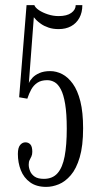

<svg xmlns="http://www.w3.org/2000/svg" viewBox="-20 -720 412 752"><path d="M161 12Q122.5 12 97.8 -6Q73 -24 61.5 -53.5Q50 -83 50 -117Q50 -141.5 58.8 -152Q67.5 -162.5 79.5 -162.5Q91.5 -162.5 99 -154.2Q106.5 -146 106.5 -125.5Q106.5 -114.5 103 -107.2Q99.5 -100 96 -93.2Q92.5 -86.5 92.5 -75Q92.5 -63 97.8 -50Q103 -37 115.8 -28.2Q128.5 -19.5 152 -19.5Q186 -19.5 205.5 -41.8Q225 -64 233.2 -107.8Q241.5 -151.5 241.5 -216Q241.5 -275 235.2 -312.5Q229 -350 218.2 -370.2Q207.5 -390.5 193.8 -398.2Q180 -406 165 -406Q141.5 -406 126.5 -396Q111.5 -386 102.5 -369.8Q93.5 -353.5 87 -333.5L55 -339L84 -700H114.5Q118 -690 132.5 -680.2Q147 -670.5 167.5 -663.8Q188 -657 209.5 -657Q242 -657 259.2 -669.5Q276.5 -682 276.5 -700H302.5Q302.5 -671 290.8 -649.8Q279 -628.5 258.2 -617.2Q237.5 -606 209.5 -606Q187.5 -606 170 -612Q152.5 -618 140.5 -626.5Q128.5 -635 121.5 -642.2Q114.5 -649.5 112.5 -652.5L93 -394.5Q97 -404.5 107.2 -415.5Q117.5 -426.5 134.8 -434Q152 -441.5 176.5 -441.5Q200.5 -441.5 223.5 -429.8Q246.5 -418 265.2 -392Q284 -366 294.8 -323Q305.5 -280 305.5 -217.5Q305.5 -148.5 292.2 -103.8Q279 -59 257.2 -33.8Q235.5 -8.5 210.2 1.8Q185 12 161 12Z"/></svg>

Font: Imbue Light
Style: Regular
Weight: 300
Designer: Tyler Finck
Foundry: Etcetera Type Company
Version: Version 1.102